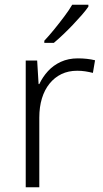

<svg xmlns="http://www.w3.org/2000/svg" viewBox="-20 -786 434 806"><path d="M307 -541Q326 -541 344.5 -539Q363 -537 379 -533L370 -480Q354 -484 338 -486.5Q322 -489 304 -489Q267 -489 238 -475Q209 -461 188 -435Q167 -409 156 -373Q145 -337 145 -292V0H88V-532H136L142 -433H145Q159 -463 181.5 -487.5Q204 -512 235.5 -526.5Q267 -541 307 -541ZM351 -758Q340 -742 323 -722.5Q306 -703 286 -682Q266 -661 245.5 -641.5Q225 -622 206 -606H166V-615Q185 -635 207 -662Q229 -689 250 -717Q271 -745 283 -766H351Z"/></svg>

Font: Noto Sans Khmer Light
Style: Regular
Weight: 300
Version: Version 2.003